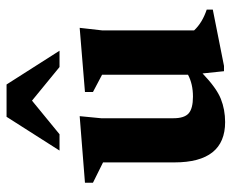

<svg xmlns="http://www.w3.org/2000/svg" viewBox="-82 -628 723 600"><g transform="rotate(-90 280.0 -328.5)"><path d="M210 -148.5Q210 -114.5 225.2 -101Q240.5 -87.5 277.5 -87.5Q317 -87.5 346 -103V-371.5L292 -400V-425L492.5 -441.5L484.5 -371V-84Q508 -58.5 549.5 -44.5V-25.5L373.5 9.5H357L350 -57.5Q304.5 -14 270.8 -0.5Q237 13 198 13Q72 13 72 -145.5V-368.5L8.5 -400V-425L216.5 -441.5L210 -374.5ZM109 -504.5 214.5 -670H315.5L421 -504.5H370L265 -590.5L160 -504.5Z"/></g></svg>

Font: Newsreader 16pt
Style: Bold
Weight: 700
Designer: Hugues Gentile
Foundry: Production Type
Version: Version 1.003; ttfautohint (v1.8.3)